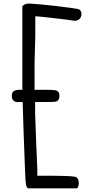

<svg xmlns="http://www.w3.org/2000/svg" viewBox="-20 -819 512 1039"><path d="M402 -770C378 -776 210 -796 151 -799C145.6 -799.3 141 -799.5 137 -799.5C117 -799.5 113.5 -795.2 101 -786V-333H85C65 -333 53 -328 47 -318C45 -311.4 44 -305.1 44 -299.1C44 -280.4 54.3 -266.4 76.5 -266.4C79.1 -266.4 82 -266.6 85 -267H103V-256C103 -226 112 22 116 116C119 180 120 192 132 200H397C403.3 194.1 406.4 183.2 406.4 172.2C406.4 158.7 401.8 144.9 393 140C385 135 354 133 263 132H182V96C180 51 172 -129 170 -207V-267H225C285 -267 289 -267 297 -281C300.3 -285.6 301.8 -292.9 301.8 -300.1C301.8 -308.4 299.7 -316.7 296 -321C286 -332 278 -333 222 -333H167V-438C166.9 -443.3 166.9 -448.8 166.9 -454.5C166.9 -511.9 171 -589.7 171 -637V-731C185 -731 302 -718 346 -712C369.8 -708.2 381.1 -706.5 387.8 -706.5C393.4 -706.5 395.9 -707.7 400 -710C413.3 -714.3 421 -729.3 421 -743.3C421 -755.7 415.1 -767.2 402 -770Z"/></svg>

Font: DIARIO_DE_ANDY
Style: Regular
Weight: 400
Version: Version 001.000